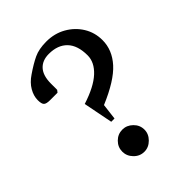

<svg xmlns="http://www.w3.org/2000/svg" viewBox="-172 -656 748 748"><g transform="rotate(-45 202.0 -282.0)"><path d="M173 -169 149 -291Q221 -314 256 -346.5Q291 -379 291 -417Q291 -472 264 -500Q237 -528 188 -528Q152 -528 132 -506Q112 -484 112 -440V-406L105 -397H64Q44 -397 37 -403.5Q30 -410 30 -431Q30 -454 43.5 -477.5Q57 -501 84 -519Q119 -543 146.5 -556Q174 -569 215 -569Q260 -569 296 -548.5Q332 -528 353 -494Q374 -460 374 -418Q374 -364 334 -319.5Q294 -275 199 -235L191 -169ZM182 5Q157 5 139 -13.5Q121 -32 121 -56Q121 -81 139 -99Q157 -117 182 -117Q206 -117 224.5 -99Q243 -81 243 -56Q243 -32 224.5 -13.5Q206 5 182 5Z"/></g></svg>

Font: Spectral SC
Style: Regular
Weight: 400
Designer: Jean-Baptiste Levee
Foundry: Production Type
Version: Version 2.001